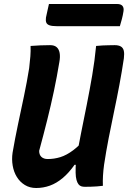

<svg xmlns="http://www.w3.org/2000/svg" viewBox="-20 -930 641 961"><path d="M495 0Q480 2 465 3Q450 4 435 4.5Q420 5 405 5Q395 5 387 2.5Q379 0 373 -7.5Q367 -15 363 -29Q359 -43 358.5 -65.5Q358 -88 360 -121Q371 -191 385.5 -262.5Q400 -334 414.5 -407Q429 -480 441.5 -553Q454 -626 461 -700Q478 -702 493 -702.5Q508 -703 523 -703.5Q538 -704 554 -704Q573 -704 584.5 -697.5Q596 -691 599.5 -676.5Q603 -662 600 -638Q590 -571 577.5 -504.5Q565 -438 551 -372Q537 -306 524 -239Q511 -172 501 -106Q497 -77 495.5 -50.5Q494 -24 495 0ZM161 11Q129 11 104.5 -4Q80 -19 64.5 -44Q49 -69 43.5 -101Q38 -133 43 -166Q55 -236 70 -307Q85 -378 100 -449Q115 -520 126 -589Q130 -622 132 -648.5Q134 -675 133 -700Q159 -702 183 -703Q207 -704 231 -704Q252 -704 263.5 -694Q275 -684 278.5 -665Q282 -646 277 -619Q265 -546 250 -475Q235 -404 216.5 -330Q198 -256 176 -175Q176 -155 187.5 -144.5Q199 -134 219 -134Q251 -134 282 -143.5Q313 -153 347 -178.5Q381 -204 422 -253L392 -105H353Q325 -65 294 -39Q263 -13 230 -1Q197 11 161 11ZM225 -910H566Q585 -910 593 -900.5Q601 -891 598 -873Q595 -853 590 -834.5Q585 -816 580 -799H263Q240 -799 227.5 -803.5Q215 -808 211.5 -817.5Q208 -827 210 -842Q214 -860 217.5 -876.5Q221 -893 225 -910Z"/></svg>

Font: Rec Mono Semicasual
Style: Bold Italic
Weight: 700
Italic angle: -10°
Version: Version 1.085; ttfautohint (v1.8.4.7-5d5b)